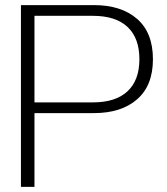

<svg xmlns="http://www.w3.org/2000/svg" viewBox="-20 -732 656 752"><path d="M579 -500Q579 -397 517 -343Q455 -289 348 -289H115V0H62V-712H348Q455 -712 517 -658Q579 -604 579 -500ZM526 -500Q526 -583 479.5 -626.5Q433 -670 344 -670H115V-331H344Q433 -331 479.5 -374.5Q526 -418 526 -500Z"/></svg>

Font: Creato Display Light
Style: Regular
Weight: 300
Version: Version 1.000